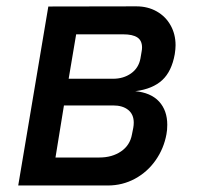

<svg xmlns="http://www.w3.org/2000/svg" viewBox="-20 -570 640 590"><path d="M128.5 -550 399 -550.5Q434 -550.5 461.5 -535Q489 -519.5 504.2 -492.2Q519.5 -465 519.5 -431Q519.5 -419.5 517 -403.5Q507.5 -350.5 478.5 -323.8Q449.5 -297 397.5 -290H394Q443.5 -285.5 468.8 -258Q494 -230.5 494 -186.5Q494 -170 491.5 -157.5Q483.5 -113.5 458.2 -77.5Q433 -41.5 394.8 -20.8Q356.5 0 311 0H36ZM385.5 -157 389.5 -177Q391 -185.5 391 -193Q391 -218.5 374 -232.2Q357 -246 327.5 -246H176.5L150.5 -86H285.5Q324.5 -86 352 -104.8Q379.5 -123.5 385.5 -157ZM411.5 -390 415 -410.5Q416.5 -418 416.5 -424Q416.5 -445.5 402 -455Q387.5 -464.5 359 -464.5H214L191 -328H327.5Q359.5 -328 382.8 -344.5Q406 -361 411.5 -390Z"/></svg>

Font: JuliaMono Medium
Style: Italic
Weight: 500
Italic angle: -9°
Monospace: yes
Designer: cormullion
Foundry: corm
Version: Version 0.054; ttfautohint (v1.8.4)